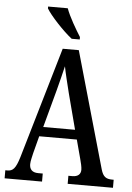

<svg xmlns="http://www.w3.org/2000/svg" viewBox="-61 -976 704 1022"><g transform="rotate(5 291.0 -465.5)"><path d="M294 -771H337V-784C313 -822 275 -886 259 -931H154V-921C174 -886 247 -807 294 -771ZM3 0H203V-43H179C145 -43 132 -61 132 -87C132 -105 140 -131 143 -147L167 -239H368L395 -138C400 -120 406 -95 406 -81C406 -57 391 -43 361 -43H340V0H582V-43H574C541 -43 525 -54 514 -92L337 -714H251L77 -120C58 -57 43 -43 14 -43H3ZM184 -290 238 -490C251 -538 262 -585 271 -622C278 -585 290 -538 304 -481L354 -290Z"/></g></svg>

Font: Noto Serif Tamil ExtraCondensed Medium
Style: Italic
Weight: 500
Width: 2
Italic angle: -12°
Designer: Indian Type Foundry, Tom Grace, and the Monotype Design Team
Foundry: Monotype Imaging Inc.
Version: Version 2.003